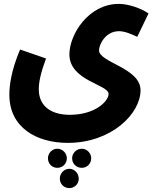

<svg xmlns="http://www.w3.org/2000/svg" viewBox="-20 -702 814 985"><path d="M28 -216C28 -47 168 31 328 31C552 31 701 -119 701 -239C701 -354 488 -381 488 -444C488 -471 519 -542 591 -542C622 -542 661 -524 684 -513L742 -633C702 -660 640 -682 589 -682C434 -682 336 -525 336 -423C336 -287 537 -269 537 -220C537 -184 470 -113 338 -113C244 -113 179 -156 179 -244C179 -280 188 -326 216 -402L83 -448C37 -339 28 -263 28 -216ZM274 159C301 159 323 138 323 110C323 84 301 61 274 61C247 61 226 84 226 110C226 138 247 159 274 159ZM400 159C426 159 448 138 448 110C448 84 426 61 400 61C372 61 350 84 350 110C350 138 372 159 400 159ZM336 263C362 263 384 242 384 215C384 187 362 164 336 164C308 164 287 187 287 215C287 242 308 263 336 263Z"/></svg>

Font: Noto Sans Arabic UI ExtraCondensed Extra
Style: Regular
Weight: 800
Width: 3
Designer: Nadine Chahine - Monotype Design Team
Foundry: Monotype Imaging Inc.
Version: Version 1.900